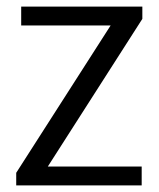

<svg xmlns="http://www.w3.org/2000/svg" viewBox="-20 -560 479 580"><path d="M29 -38 334 -514 344 -483H44V-540H410V-503L104 -25L94 -57H408V0H29Z"/></svg>

Font: Pathway Extreme SemiCondensed Light
Style: Regular
Weight: 300
Width: 4
Version: Version 1.001;gftools[0.9.26]